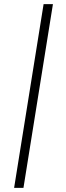

<svg xmlns="http://www.w3.org/2000/svg" viewBox="-20 -725 317 925"><path d="M48 180 190 -705H235L93 180Z"/></svg>

Font: Nunito Sans 7pt SemiCondensed ExtraLight
Style: Italic
Weight: 250
Width: 4
Italic angle: -9°
Designer: Vernon Adams
Foundry: Vernon Adams
Version: Version 3.101;gftools[0.9.27]